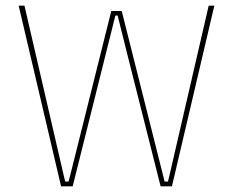

<svg xmlns="http://www.w3.org/2000/svg" viewBox="-20 -659 824 679"><path d="M196 0 46 -639H66.5L205.5 -38L210.5 -17H222.5L228 -38L373.5 -620H410.5L557 -37.5L562 -17H574L579 -37.5L718 -639H738L588 0H548L437.5 -438L396 -604H388L346.5 -438L237 0Z"/></svg>

Font: Anek Gurmukhi Thin
Style: Regular
Weight: 250
Designer: Sarang Kulkarni (Gurmukhi), Yesha Goshar (Latin)
Foundry: Ek Type
Version: Version 1.003